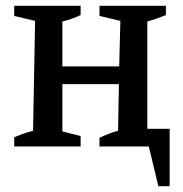

<svg xmlns="http://www.w3.org/2000/svg" viewBox="-20 -505 630 662"><path d="M29 0V-32Q44 -38 59 -43.5Q74 -49 94 -54L101 -433L29 -450V-485H258V-453Q243 -446 227.5 -440.5Q212 -435 195 -431V-276H391L395 -433L323 -450V-485H552V-453Q537 -447 521.5 -441.5Q506 -436 488 -431V-61H565V137H526L493 0H323V-30Q338 -37 354.5 -43.5Q371 -50 387 -54L390 -215H195V-52L258 -36V0Z"/></svg>

Font: Piazzolla Medium
Style: Regular
Weight: 500
Designer: Juan Pablo del Peral
Foundry: Huerta Tipografica
Version: Version 1.330